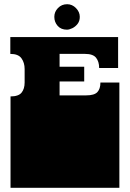

<svg xmlns="http://www.w3.org/2000/svg" viewBox="-20 -892 616 912"><path d="M30 0V-135Q30 -152 30 -156.5Q30 -161 30 -163Q30 -165 30 -171V-172Q30 -179 30 -180.5Q30 -182 30 -187.5Q30 -193 30 -209V-260Q30 -277 30 -281.5Q30 -286 30 -288Q30 -290 30 -296V-297Q30 -304 30 -306Q30 -308 30 -313Q30 -318 30 -334V-434Q68 -434 82.5 -452Q97 -470 97 -500V-564Q97 -594 82 -615Q67 -636 29 -636V-716H541V-569H451Q451 -599 436.5 -617.5Q422 -636 384 -636H263V-575H380V-505H263V-439H390Q428 -439 442.5 -454.5Q457 -470 457 -500H547V-334Q547 -318 547 -312.5Q547 -307 547 -305.5Q547 -304 547 -297V-296Q547 -290 547 -288Q547 -286 547 -281.5Q547 -277 547 -260V-209Q547 -193 547 -187.5Q547 -182 547 -180.5Q547 -179 547 -172V-171Q547 -165 547 -163Q547 -161 547 -156.5Q547 -152 547 -135V0ZM298 -751Q270 -751 254 -769Q238 -787 238 -812Q238 -836 255.5 -854Q273 -872 299 -872Q323 -872 341 -853.5Q359 -835 359 -812Q359 -792 348.5 -778.5Q338 -765 323.5 -758Q309 -751 298 -751Z"/></svg>

Font: Danfo
Style: Regular
Weight: 400
Designer: Seyi Olusanya, David Udoh, Eyiyemi Adegbite, Mirko Velimirović
Version: Version 1.000